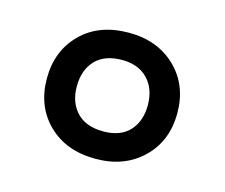

<svg xmlns="http://www.w3.org/2000/svg" viewBox="-58 -798 544 465"><g transform="rotate(15 214.0 -566.0)"><path d="M214 -408Q140 -408 95 -452Q50 -496 50 -566Q50 -635 94.5 -679.5Q139 -724 214 -724Q286 -724 331.5 -680Q377 -636 377 -566Q377 -496 331.5 -452Q286 -408 214 -408ZM215 -477Q258 -477 280.5 -501.5Q303 -526 303 -566Q303 -607 279.5 -631.5Q256 -656 215 -656Q171 -656 148 -631.5Q125 -607 125 -566Q125 -526 148 -501.5Q171 -477 215 -477Z"/></g></svg>

Font: Noto Sans Gurmukhi UI Medium
Style: Regular
Weight: 500
Designer: Jelle Bosma - Monotype Design Team
Foundry: Monotype Imaging Inc.
Version: Version 2.004; ttfautohint (v1.8.4.7-5d5b)